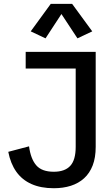

<svg xmlns="http://www.w3.org/2000/svg" viewBox="-20 -975 590 1007"><path d="M262.2 12.2Q194.3 12.2 145 -9.8Q95.7 -31.7 65.4 -74.5Q35.2 -117.2 23.4 -178.7L132.3 -207.5Q141.1 -141.6 170.2 -107.9Q199.2 -74.2 262.2 -74.2Q319.8 -74.2 348.4 -105Q377 -135.7 377 -204.6V-615.7H114.7V-703.1H481.9V-204.6Q481.9 -148.4 466.1 -107.4Q450.2 -66.4 421.1 -40Q392.1 -13.7 351.8 -0.7Q311.5 12.2 262.2 12.2ZM218.8 -773.9 141.1 -810.5 246.1 -954.6H358.4L463.9 -810.5L386.2 -773.9L302.2 -901.4Z"/></svg>

Font: Schibsted Grotesk Medium
Style: Regular
Weight: 500
Designer: Bakken & Baeck AS, Henrik Kongsvoll
Foundry: Schibsted ASA
Version: Version 1.100;gftools[0.9.25]